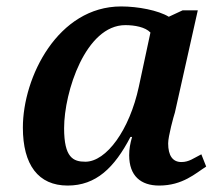

<svg xmlns="http://www.w3.org/2000/svg" viewBox="-20 -566 660 596"><path d="M190 10C278 10 335 -45 385 -141H390C384 -120 381 -104 381 -84C381 -20 417 10 474 10C547 10 587 -28 620 -49L605 -87C581 -75 567 -63 543 -63C516 -63 502 -83 502 -121C502 -143 519 -205 523 -217L594 -534H547L504 -514C471 -534 408 -546 356 -546C160 -546 51 -327 51 -170C51 -54 99 10 190 10ZM245 -64C207 -64 179 -77 179 -168C179 -281 246 -488 369 -488C398 -488 431 -482 447 -465L411 -297C382 -162 310 -64 245 -64Z"/></svg>

Font: Noto Serif Semi
Style: Italic
Weight: 600
Italic angle: -12°
Designer: Monotype Design Team
Foundry: Monotype Imaging Inc.
Version: Version 1.901